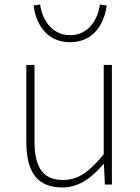

<svg xmlns="http://www.w3.org/2000/svg" viewBox="-20 -813 617 846"><path d="M289 -627C400 -627 442 -720 450 -789L420 -793C412 -729 371 -658 289 -658C207 -658 165 -729 157 -793L128 -789C136 -720 177 -627 289 -627ZM255 13C328 13 383 -29 436 -90H438L442 0H473V-527H437V-133C372 -54 323 -20 258 -20C169 -20 132 -75 132 -192V-527H96V-188C96 -51 147 13 255 13Z"/></svg>

Font: SSpoqa Han Sans Neo Thin
Style: Regular
Weight: 100
Designer: [Spoqa Han Sans Neo] Dong-huui Kim  Younghwa Kang  Yujin Lee  [Noto Sans] Ryoko NISHIZUKA  (kana & ideographs); Paul D. 
Foundry: Spoqa (http://www.spoqa-han-sans.com)
Version: Version 1.000